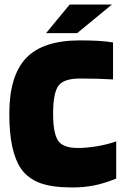

<svg xmlns="http://www.w3.org/2000/svg" viewBox="-20 -815 547 846"><path d="M323 -163Q363 -163 409.5 -171Q456 -179 492 -192V-28Q437 -6 392.5 2.5Q348 11 299 11Q209 11 156.5 -8.5Q104 -28 73 -71Q47 -109 34 -169Q21 -229 21 -314Q21 -481 95 -559Q169 -637 331 -637Q377 -637 413 -635Q449 -633 478 -628V-465Q446 -467 411 -468Q376 -469 333 -469Q260 -469 237 -436.5Q214 -404 214 -314Q214 -229 235.5 -196Q257 -163 323 -163ZM287 -795H473L320 -669H183Z"/></svg>

Font: Blinker ExtraBold
Style: Regular
Weight: 800
Designer: Juergen Huber
Foundry: supertype
Version: Version 1.017;hotconv 1.0.117;makeotfexe 2.5.65602